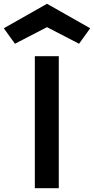

<svg xmlns="http://www.w3.org/2000/svg" viewBox="-110 -998 498 1018"><path d="M201.7 0H74.7V-700.2H201.7ZM309.1 -766.1 139.2 -854 -30.8 -766.1 -89.8 -848.1 139.2 -978 368.2 -848.1Z"/></svg>

Font: Audiowide
Style: Regular
Weight: 400
Version: Version 1.003